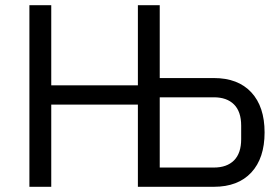

<svg xmlns="http://www.w3.org/2000/svg" viewBox="-20 -718 1077 738"><path d="M93 0V-698H177V-390H510V-698H594V-418H802Q895 -418 946 -363Q997 -308 997 -209Q997 -110 946 -55Q895 0 802 0H510V-316H177V0ZM594 -74H802Q852 -74 879.5 -101.5Q907 -129 907 -183V-235Q907 -289 879.5 -316.5Q852 -344 802 -344H594Z"/></svg>

Font: Aneliza
Style: Regular
Weight: 400
Designer: Mike Abbink, Paul van der Laan, Pieter van Rosmalen
Foundry: Bold Monday
Version: Version 3.0